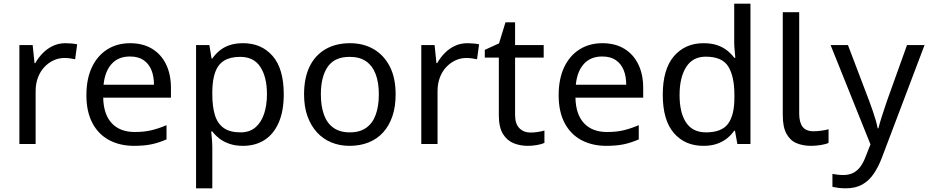

<svg xmlns="http://www.w3.org/2000/svg" viewBox="-20 -780 5028 1040"><path d="M335 -546Q350 -546 367.5 -544.5Q385 -543 398 -540L387 -459Q374 -462 358.5 -464Q343 -466 329 -466Q298 -466 270 -453Q242 -440 220 -416.5Q198 -393 185.5 -360Q173 -327 173 -286V0H85V-536H157L167 -438H171Q188 -468 212 -492.5Q236 -517 267 -531.5Q298 -546 335 -546Z M685 -546Q754 -546 803.5 -516Q853 -486 879.5 -431.5Q906 -377 906 -304V-251H539Q541 -160 585.5 -112.5Q630 -65 710 -65Q761 -65 800.5 -74.5Q840 -84 882 -102V-25Q841 -7 801 1.5Q761 10 706 10Q630 10 571.5 -21Q513 -52 480.5 -113.5Q448 -175 448 -264Q448 -352 477.5 -415Q507 -478 560.5 -512Q614 -546 685 -546ZM684 -474Q621 -474 584.5 -433.5Q548 -393 541 -321H814Q814 -367 800 -401Q786 -435 757.5 -454.5Q729 -474 684 -474Z M1297 -546Q1396 -546 1456.5 -477Q1517 -408 1517 -269Q1517 -178 1489.5 -115.5Q1462 -53 1412.5 -21.5Q1363 10 1296 10Q1255 10 1223 -1Q1191 -12 1168.5 -29.5Q1146 -47 1130 -68H1124Q1126 -51 1128 -25Q1130 1 1130 20V240H1042V-536H1114L1126 -463H1130Q1146 -486 1168.5 -505Q1191 -524 1222.5 -535Q1254 -546 1297 -546ZM1281 -472Q1227 -472 1194 -451.5Q1161 -431 1146 -390Q1131 -349 1130 -286V-269Q1130 -203 1144 -157Q1158 -111 1191.5 -87Q1225 -63 1283 -63Q1332 -63 1363.5 -90Q1395 -117 1410.5 -163.5Q1426 -210 1426 -270Q1426 -362 1390.5 -417Q1355 -472 1281 -472Z M2123 -269Q2123 -202 2105.5 -150.5Q2088 -99 2055.5 -63Q2023 -27 1976.5 -8.5Q1930 10 1873 10Q1820 10 1775 -8.5Q1730 -27 1697 -63Q1664 -99 1645.5 -150.5Q1627 -202 1627 -269Q1627 -358 1657 -419.5Q1687 -481 1743 -513.5Q1799 -546 1876 -546Q1949 -546 2004.5 -513.5Q2060 -481 2091.5 -419.5Q2123 -358 2123 -269ZM1718 -269Q1718 -206 1734.5 -159.5Q1751 -113 1786 -88Q1821 -63 1875 -63Q1929 -63 1964 -88Q1999 -113 2015.5 -159.5Q2032 -206 2032 -269Q2032 -333 2015 -378Q1998 -423 1963.5 -447.5Q1929 -472 1874 -472Q1792 -472 1755 -418Q1718 -364 1718 -269Z M2512 -546Q2527 -546 2544.5 -544.5Q2562 -543 2575 -540L2564 -459Q2551 -462 2535.5 -464Q2520 -466 2506 -466Q2475 -466 2447 -453Q2419 -440 2397 -416.5Q2375 -393 2362.5 -360Q2350 -327 2350 -286V0H2262V-536H2334L2344 -438H2348Q2365 -468 2389 -492.5Q2413 -517 2444 -531.5Q2475 -546 2512 -546Z M2854 -62Q2874 -62 2895 -65.5Q2916 -69 2929 -73V-6Q2915 1 2889 5.5Q2863 10 2839 10Q2797 10 2761.5 -4.5Q2726 -19 2704 -55Q2682 -91 2682 -156V-468H2606V-510L2683 -545L2718 -659H2770V-536H2925V-468H2770V-158Q2770 -109 2793.5 -85.5Q2817 -62 2854 -62Z M3243 -546Q3312 -546 3361.5 -516Q3411 -486 3437.5 -431.5Q3464 -377 3464 -304V-251H3097Q3099 -160 3143.5 -112.5Q3188 -65 3268 -65Q3319 -65 3358.5 -74.5Q3398 -84 3440 -102V-25Q3399 -7 3359 1.5Q3319 10 3264 10Q3188 10 3129.5 -21Q3071 -52 3038.5 -113.5Q3006 -175 3006 -264Q3006 -352 3035.5 -415Q3065 -478 3118.5 -512Q3172 -546 3243 -546ZM3242 -474Q3179 -474 3142.5 -433.5Q3106 -393 3099 -321H3372Q3372 -367 3358 -401Q3344 -435 3315.5 -454.5Q3287 -474 3242 -474Z M3790 10Q3690 10 3630 -59.5Q3570 -129 3570 -267Q3570 -405 3630.5 -475.5Q3691 -546 3791 -546Q3833 -546 3864 -535.5Q3895 -525 3918 -507Q3941 -489 3957 -467H3963Q3962 -480 3959.5 -505.5Q3957 -531 3957 -546V-760H4045V0H3974L3961 -72H3957Q3941 -49 3918 -30.5Q3895 -12 3863.5 -1Q3832 10 3790 10ZM3804 -63Q3889 -63 3923.5 -109.5Q3958 -156 3958 -250V-266Q3958 -366 3925 -419.5Q3892 -473 3803 -473Q3732 -473 3696.5 -416.5Q3661 -360 3661 -265Q3661 -169 3696.5 -116Q3732 -63 3804 -63Z M4373 10Q4329 10 4294.5 -4.5Q4260 -19 4240 -55.5Q4220 -92 4220 -157V-714H4309V-165Q4309 -117 4327.5 -93Q4346 -69 4386 -69Q4408 -69 4431.5 -72.5Q4455 -76 4468 -80V-6Q4454 1 4426.5 5.5Q4399 10 4373 10Z M4479 -536H4573L4689 -231Q4699 -204 4707.5 -179Q4716 -154 4723 -130.5Q4730 -107 4734 -85H4738Q4744 -110 4757 -150.5Q4770 -191 4784 -232L4893 -536H4988L4757 74Q4738 124 4712.5 161.5Q4687 199 4650.5 219.5Q4614 240 4562 240Q4538 240 4520 237.5Q4502 235 4489 232V162Q4500 164 4515.5 166Q4531 168 4548 168Q4579 168 4601.5 156.5Q4624 145 4640 123.5Q4656 102 4667 73L4695 2Z"/></svg>

Font: hingu115
Style: Book
Weight: 400
Designer: Jelle Bosma - Monotype Design Team
Foundry: Monotype Imaging Inc.
Version: Version 2.003